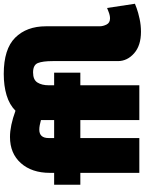

<svg xmlns="http://www.w3.org/2000/svg" viewBox="109 -890 789 1048"><g transform="rotate(-90 504.0 -365.5)"><path d="M85 0V-322H20V-465H85V-488Q85 -587 138 -646.5Q191 -706 281 -706Q342 -706 424 -676Q457 -709 508.5 -724.5Q560 -740 625 -740Q761 -740 823 -677.5Q885 -615 885 -510V-217Q885 -198 894.5 -179Q904 -160 928 -160Q945 -160 964.5 -168Q984 -176 985 -176L1008 -24Q1007 -23 983.5 -14.5Q960 -6 925.5 1.5Q891 9 855 9Q780 9 737.5 -28.5Q695 -66 695 -117V-473Q695 -527 684.5 -553.5Q674 -580 633 -580Q593 -580 578 -556Q563 -532 563 -494V-465H632V-322H563V0H373V-322H275V0ZM275 -495V-465H373V-537Q359 -541 345.5 -543.5Q332 -546 321 -546Q275 -546 275 -495Z"/></g></svg>

Font: Raleway Black
Style: Regular
Weight: 900
Designer: Matt McInerney, Pablo Impallari, Rodrigo Fuenzalida
Foundry: Matt McInerney, Pablo Impallari, Rodrigo Fuenzalida
Version: Version 4.026